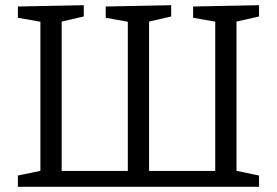

<svg xmlns="http://www.w3.org/2000/svg" viewBox="-20 -718 1064 738"><path d="M48.7 0V-43.3L148.3 -64L135.3 -45.7V-650.7L150.7 -631.7L48.7 -649.7V-693L302 -698V-654.7L202.7 -631.7L217 -651V-39L204.3 -61H487.7L471.3 -39.7V-650.7L486 -631.7L386.3 -649.7V-693L638 -698V-654.7L539.7 -632L553 -651V-39L539.7 -61H824.3L807.3 -39V-650.7L822 -632.3L722.3 -649.7V-693L975.7 -698V-654.7L875.7 -632L889 -651V-41.7L876 -64L975.7 -43.3V0Z"/></svg>

Font: Bitter Thin
Style: Regular
Weight: 100
Designer: Sol Matas, and Bitter project Authors
Foundry: Sol Matas
Version: Version 2.002